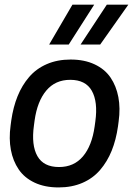

<svg xmlns="http://www.w3.org/2000/svg" viewBox="-20 -800 588 832"><path d="M293.9 -779.8H388.2L277.8 -606.9H192.9ZM442.9 -779.8H536.1L414.1 -606.9H329.1ZM235.8 -76.2Q300.3 -76.2 339.4 -122.3Q378.4 -168.5 390.1 -252L393.1 -273.9Q404.8 -358.9 377.9 -406.5Q351.1 -454.1 284.2 -454.1Q219.7 -454.1 180.7 -407.7Q141.6 -361.3 129.9 -277.8L127 -255.9Q115.2 -170.9 142.1 -123.5Q168.9 -76.2 235.8 -76.2ZM286.1 -542Q345.7 -542 389.9 -521.2Q434.1 -500.5 459 -463.9Q483.9 -427.2 492.9 -379.2Q502 -331.1 494.1 -273.9L491.2 -252Q482.9 -193.8 463.9 -146.7Q444.8 -99.6 413.8 -63.5Q382.8 -27.3 337.2 -7.6Q291.5 12.2 233.9 12.2Q174.3 12.2 130.1 -8.5Q85.9 -29.3 61 -65.9Q36.1 -102.5 27.1 -150.6Q18.1 -198.7 25.9 -255.9L28.8 -277.8Q37.1 -335.9 56.2 -383.1Q75.2 -430.2 106.2 -466.3Q137.2 -502.4 182.9 -522.2Q228.5 -542 286.1 -542Z"/></svg>

Font: Cooper Hewitt
Style: Medium Italic
Weight: 708
Designer: Village Type and Design LLC
Foundry: Cooper Hewitt Smithsonian Design Museum
Version: 1.000